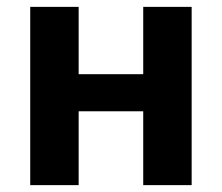

<svg xmlns="http://www.w3.org/2000/svg" viewBox="-20 -511 646 559"><path d="M68 -491H209V-295H397V-491H538V28H397V-187H209V28H68Z"/></svg>

Font: LINE Seed Sans KR Bold
Style: Regular
Weight: 700
Designer: LINE BX Design & Sandoll Inc & Dalton Maag Ltd
Foundry: Sandoll Inc.
Version: Version 1.000